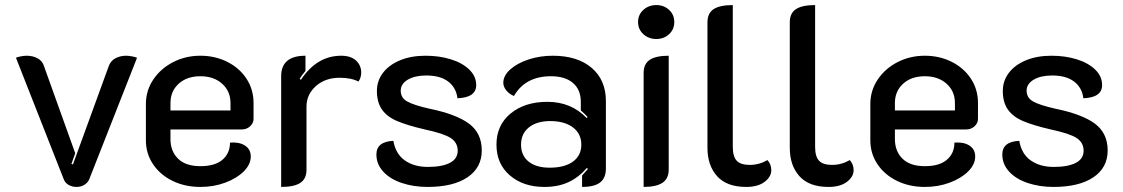

<svg xmlns="http://www.w3.org/2000/svg" viewBox="-20 -729 4433 758"><path d="M231 -23 43 -501Q49 -504 62 -506.5Q75 -509 85 -509Q110 -509 129 -498.5Q148 -488 154 -467L277 -124L262 -82L268 -80L409 -467Q416 -488 435 -498.5Q454 -509 478 -509Q488 -509 501 -506.5Q514 -504 521 -501L333 -23Q328 -9 314 0Q300 9 282 9Q264 9 250 0.5Q236 -8 231 -23Z M556 -175V-318Q556 -372 585.5 -415.5Q615 -459 664 -484Q713 -509 771 -509Q829 -509 877 -485Q925 -461 953 -418.5Q981 -376 981 -322V-260Q981 -243 967.5 -230.5Q954 -218 935 -218H653V-180Q653 -132 683 -102.5Q713 -73 771 -73Q829 -73 858.5 -98.5Q888 -124 888 -166Q924 -169 947 -154.5Q970 -140 970 -111Q970 -80 942.5 -52.5Q915 -25 869.5 -8Q824 9 771 9Q710 9 661 -15Q612 -39 584 -81Q556 -123 556 -175ZM890 -293V-322Q890 -369 857 -398.5Q824 -428 771 -428Q718 -428 685.5 -398.5Q653 -369 653 -322V-293Z M1190 -308V-59Q1190 -23 1165.5 -7Q1141 9 1090 9V-428Q1090 -509 1186 -509V-449Q1173 -434 1163 -418L1168 -414Q1231 -509 1327 -509Q1365 -509 1385.5 -490Q1406 -471 1406 -443Q1406 -422 1395 -407Q1367 -422 1321 -422Q1264 -422 1227 -389Q1190 -356 1190 -308Z M1466 -119Q1466 -170 1533 -173Q1542 -121 1578.5 -95.5Q1615 -70 1669 -70Q1725 -70 1756 -86Q1787 -102 1787 -134Q1787 -166 1759.5 -184Q1732 -202 1657 -218Q1588 -234 1548 -251Q1508 -268 1488 -296.5Q1468 -325 1468 -370Q1468 -410 1492 -441.5Q1516 -473 1559.5 -491Q1603 -509 1660 -509Q1714 -509 1759.5 -495Q1805 -481 1832.5 -454.5Q1860 -428 1860 -393Q1860 -344 1786 -341Q1781 -383 1749.5 -407Q1718 -431 1663 -431Q1618 -431 1590 -414.5Q1562 -398 1562 -371Q1562 -343 1587.5 -328.5Q1613 -314 1675 -300Q1782 -278 1832 -240.5Q1882 -203 1882 -135Q1882 -67 1825.5 -29Q1769 9 1668 9Q1613 9 1566.5 -6.5Q1520 -22 1493 -51.5Q1466 -81 1466 -119Z M1940 -158Q1940 -235 1996 -281Q2052 -327 2141 -327Q2235 -327 2296 -263L2300 -267Q2287 -281 2273 -293V-327Q2273 -375 2242 -401.5Q2211 -428 2155 -428Q2054 -428 2009 -350Q1990 -358 1978.5 -372.5Q1967 -387 1967 -402Q1967 -430 1994 -454.5Q2021 -479 2066 -494Q2111 -509 2162 -509Q2260 -509 2316 -461Q2372 -413 2372 -330V-64Q2372 -26 2349 -8.5Q2326 9 2278 9V-36Q2299 -59 2301 -62L2297 -66Q2264 -28 2223.5 -9.5Q2183 9 2129 9Q2046 9 1993 -36.5Q1940 -82 1940 -158ZM2275 -158Q2275 -201 2242 -226Q2209 -251 2152 -251Q2099 -251 2068 -226Q2037 -201 2037 -158Q2037 -115 2067 -91Q2097 -67 2150 -67Q2209 -67 2242 -91Q2275 -115 2275 -158Z M2499 -642Q2499 -671 2520 -690Q2541 -709 2571 -709Q2601 -709 2621.5 -690Q2642 -671 2642 -642Q2642 -613 2621.5 -594Q2601 -575 2571 -575Q2541 -575 2520 -594Q2499 -613 2499 -642ZM2521 -441Q2521 -477 2545.5 -493Q2570 -509 2620 -509V-59Q2620 -24 2595.5 -7.5Q2571 9 2521 9Z M2773 -145V-641Q2773 -677 2797.5 -693Q2822 -709 2873 -709V-149Q2873 -111 2888.5 -94.5Q2904 -78 2940 -78Q2977 -78 3010 -97Q3025 -80 3025 -57Q3025 -31 2998.5 -11Q2972 9 2926 9Q2849 9 2811 -33.5Q2773 -76 2773 -145Z M3098 -145V-641Q3098 -677 3122.5 -693Q3147 -709 3198 -709V-149Q3198 -111 3213.5 -94.5Q3229 -78 3265 -78Q3302 -78 3335 -97Q3350 -80 3350 -57Q3350 -31 3323.5 -11Q3297 9 3251 9Q3174 9 3136 -33.5Q3098 -76 3098 -145Z M3416 -175V-318Q3416 -372 3445.5 -415.5Q3475 -459 3524 -484Q3573 -509 3631 -509Q3689 -509 3737 -485Q3785 -461 3813 -418.5Q3841 -376 3841 -322V-260Q3841 -243 3827.5 -230.5Q3814 -218 3795 -218H3513V-180Q3513 -132 3543 -102.5Q3573 -73 3631 -73Q3689 -73 3718.5 -98.5Q3748 -124 3748 -166Q3784 -169 3807 -154.5Q3830 -140 3830 -111Q3830 -80 3802.5 -52.5Q3775 -25 3729.5 -8Q3684 9 3631 9Q3570 9 3521 -15Q3472 -39 3444 -81Q3416 -123 3416 -175ZM3750 -293V-322Q3750 -369 3717 -398.5Q3684 -428 3631 -428Q3578 -428 3545.5 -398.5Q3513 -369 3513 -322V-293Z M3937 -119Q3937 -170 4004 -173Q4013 -121 4049.5 -95.5Q4086 -70 4140 -70Q4196 -70 4227 -86Q4258 -102 4258 -134Q4258 -166 4230.5 -184Q4203 -202 4128 -218Q4059 -234 4019 -251Q3979 -268 3959 -296.5Q3939 -325 3939 -370Q3939 -410 3963 -441.5Q3987 -473 4030.5 -491Q4074 -509 4131 -509Q4185 -509 4230.5 -495Q4276 -481 4303.5 -454.5Q4331 -428 4331 -393Q4331 -344 4257 -341Q4252 -383 4220.5 -407Q4189 -431 4134 -431Q4089 -431 4061 -414.5Q4033 -398 4033 -371Q4033 -343 4058.5 -328.5Q4084 -314 4146 -300Q4253 -278 4303 -240.5Q4353 -203 4353 -135Q4353 -67 4296.5 -29Q4240 9 4139 9Q4084 9 4037.5 -6.5Q3991 -22 3964 -51.5Q3937 -81 3937 -119Z"/></svg>

Font: K2D Medium
Style: Regular
Weight: 500
Designer: Katatrad Aksorn Co.,Ltd.
Foundry: Cadson Demak Co.,Ltd.
Version: Version 1.000; ttfautohint (v1.6)